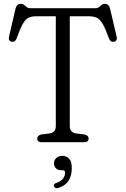

<svg xmlns="http://www.w3.org/2000/svg" viewBox="-20 -743 656 1003"><path d="M140 -700H479Q493.5 -700 504 -711.5Q514.5 -723 528 -723Q548.5 -723 555 -697.5L589 -553.5Q595 -528.5 575.5 -525Q557.5 -521 548.5 -544Q531 -593.5 516.5 -618Q502 -642.5 485.5 -650.2Q469 -658 444.5 -658H344.5V-84Q344.5 -51.5 377 -46L422 -40.5Q443 -35 443 -19Q443 0 419 0H198.5Q174.5 0 174.5 -19Q174.5 -35 195.5 -40.5L240.5 -46Q271.5 -51.5 271.5 -84V-658H169Q145 -658 129 -650.2Q113 -642.5 99.2 -618.2Q85.5 -594 67.5 -544Q59 -521.5 41.5 -525Q21.5 -528.5 27.5 -553.5L61 -697.5Q67.5 -723 88 -723Q102 -723 112.8 -711.5Q123.5 -700 140 -700ZM299 146Q281.5 146 271.8 135.8Q262 125.5 262 110Q262 93 274.5 82Q287 71 305.5 71Q326.5 71 340.8 85.8Q355 100.5 355 135.5Q355 217.5 284 239Q267 243.5 262.5 230.5Q258.5 217 274.5 212.5Q297.5 205 308.8 190.5Q320 176 320 159.5Q320 146 307 146Z"/></svg>

Font: Fraunces 72pt S100 Light
Style: Regular
Weight: 300
Version: Version 1.000; ttfautohint (v1.8.3)